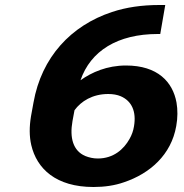

<svg xmlns="http://www.w3.org/2000/svg" viewBox="-20 -738 735 768"><path d="M302 -417C342 -534 450 -602 611 -602H621L641 -718H617C548 -718 485 -709 428 -690C264 -636 146 -509 114 -328L104 -273C97 -231 97 -193 105 -158C127 -63 204 10 354 10C398 10 439 4 476 -9C580 -44 665 -119 685 -234C691 -267 691 -299 686 -328C671 -410 611 -476 484 -476C408 -476 347 -449 302 -417ZM413 -362C432 -362 449 -359 463 -353C507 -334 526 -292 516 -233C513 -214 507 -198 498 -182C475 -141 434 -104 371 -104C353 -104 336 -108 321 -114C272 -135 258 -187 270 -254L278 -297C304 -333 350 -362 413 -362Z"/></svg>

Font: Asimov
Style: XWidIt
Weight: 500
Designer: Google
Version: Version 2.000980; 2014